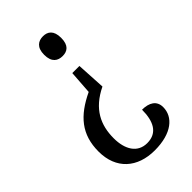

<svg xmlns="http://www.w3.org/2000/svg" viewBox="-224 -614 878 878"><g transform="rotate(-45 215.5 -174.5)"><path d="M237 -540C207 -540 181 -524 181 -476C181 -427 207 -412 237 -412C267 -412 291 -427 291 -476C291 -524 267 -540 237 -540ZM267 -185 259 -326H213L205 -212C100 -162 44 -98 44 13C44 126 118 191 230 191C340 191 397 141 397 78C397 36 365 18 320 18C320 91 296 143 229 143C166 143 136 90 136 19C136 -66 168 -137 267 -185Z"/></g></svg>

Font: Noto Serif Lao Cond
Style: Regular
Weight: 400
Width: 3
Designer: Monotype Design Team
Foundry: Monotype Imaging Inc.
Version: Version 2.004